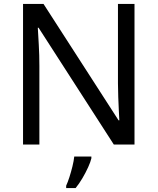

<svg xmlns="http://www.w3.org/2000/svg" viewBox="-20 -734 800 975"><path d="M663 0H558L176 -593H172Q174 -558 177 -506Q180 -454 180 -399V0H97V-714H201L582 -123H586Q585 -139 583.5 -171Q582 -203 580.5 -241Q579 -279 579 -311V-714H663ZM444 70Q440 88 427.5 115.5Q415 143 398.5 171Q382 199 364 221H316V209Q324 192 332.5 165.5Q341 139 348 110.5Q355 82 357 61H444Z"/></svg>

Font: Noto Sans Multani
Style: Regular
Weight: 400
Designer: Monotype Design Team
Foundry: Monotype Imaging Inc.
Version: Version 2.002; ttfautohint (v1.8.4.7-5d5b)